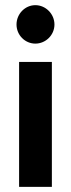

<svg xmlns="http://www.w3.org/2000/svg" viewBox="-20 -724 277 744"><path d="M44 -629C44 -588 77 -555 117 -555C157 -555 191 -588 191 -629C191 -670 157 -704 117 -704C77 -704 44 -670 44 -629ZM181 0V-484H54V0Z"/></svg>

Font: Bluebird
Style: Regular
Weight: 400
Designer: Jasper
Foundry: Cannot Into Space Fonts
Version: Version 0.98